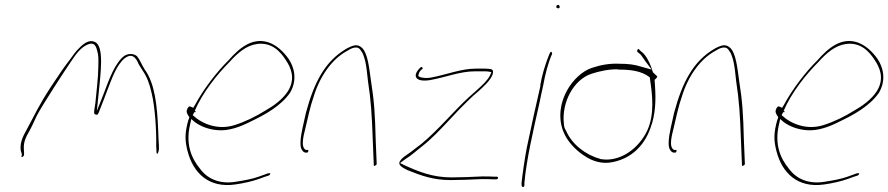

<svg xmlns="http://www.w3.org/2000/svg" viewBox="-20 -729 3650 789"><path d="M65 -112 70 -94C67 -83 68 -82 71 -84C76 -86 79 -88 79 -97H78L79 -98L78 -117C76 -146 87 -167 102 -193C111 -209 120 -230 131 -253C151 -293 249 -443 271 -475C293 -508 312 -534 340 -546C368 -558 375 -539 380 -518C385 -503 385 -482 384 -455C384 -412 376 -351 372 -306C369 -285 366 -271 367 -265C367 -262 368 -260 374 -258C382 -256 383 -259 391 -280C401 -306 411 -330 421 -358C440 -406 458 -462 494 -491H495C529 -517 545 -477 550 -465L568 -436C584 -413 595 -383 603 -347C617 -289 623 -197 622 -128L623 -109C622 -105 623 -104 624 -100C627 -93 630 -99 633 -114V-131C632 -143 631 -166 630 -195C626 -296 616 -387 575 -443C562 -463 556 -482 543 -498C530 -509 509 -511 490 -499C453 -470 430 -408 405 -341L378 -273L385 -341C393 -425 410 -541 369 -557C347 -567 324 -551 305 -531C292 -519 280 -502 265 -481C249 -461 223 -424 189 -372C136 -290 126 -263 90 -197C72 -165 62 -142 65 -112ZM309 -524V-523ZM374 -258H373ZM491 -499H490ZM543 -498H542ZM550 -465V-464ZM633 -132V-131Z M750 -281C743 -271 750 -258 758 -248L756 -239H755C738 -181 740 -149 751 -107C774 -19 837 45 947 29C982 24 1017 16 1045 6C1058 1 1072 -4 1085 -8C1086 -8 1089 -10 1091 -16V-17C1092 -18 1089 -16 1090 -17H1082L1043 -3C1016 7 980 13 948 18C880 29 830 4 801 -37C767 -78 742 -136 761 -217L766 -240L781 -227C806 -209 837 -197 875 -194C921 -190 970 -209 1009 -229C1068 -257 1134 -293 1172 -348C1203 -401 1189 -453 1166 -487C1145 -517 1116 -544 1083 -555C1018 -576 965 -534 918 -480C872 -435 817 -364 782 -299L774 -286L763 -291C758 -293 756 -292 750 -283ZM772 -256 780 -271 779 -268H783L784 -273H780C812 -348 872 -423 922 -473C956 -511 992 -542 1035 -548C1096 -557 1132 -518 1156 -480C1173 -454 1197 -408 1163 -354C1141 -320 1103 -293 1071 -275C1029 -249 988 -229 944 -215C876 -193 810 -220 773 -255ZM1172 -347Z M1223 -202C1214 -161 1211 -125 1221 -113C1225 -105 1232 -102 1235 -102H1242C1245 -102 1246 -104 1247 -108C1248 -112 1247 -113 1244 -113H1237C1214 -124 1228 -173 1235 -202C1246 -248 1254 -289 1269 -332C1295 -418 1346 -487 1405 -519C1422 -530 1450 -545 1463 -521C1471 -512 1476 -496 1481 -477C1486 -454 1489 -427 1492 -397C1505 -311 1508 -259 1512 -149L1516 -51C1516 -47 1517 -47 1519 -47C1522 -48 1528 -52 1528 -55L1524 -151C1521 -263 1518 -313 1504 -400C1497 -452 1491 -507 1470 -530C1451 -550 1433 -545 1402 -528C1316 -477 1271 -392 1237 -265ZM1405 -519Z M1699 -417 1701 -426C1704 -438 1715 -445 1716 -446C1720 -449 1713 -457 1708 -452C1670 -416 1689 -390 1748 -400C1815 -412 1869 -436 1934 -436H1971C1982 -436 1989 -435 1997 -433H1998L1999 -432L1994 -420C1983 -398 1962 -379 1943 -362L1905 -328C1844 -272 1783 -197 1712 -138C1695 -125 1680 -114 1669 -105C1647 -89 1631 -81 1622 -64C1617 -51 1630 -42 1654 -30C1712 -7 1760 11 1832 11C1871 11 1916 9 1959 7C1981 7 1996 7 2006 8H2020C2021 8 2026 6 2026 4C2027 0 2028 -1 2022 -3H2008C2000 -4 1984 -4 1962 -4C1919 -2 1874 0 1835 0C1757 0 1699 -24 1640 -51L1624 -59C1631 -65 1640 -70 1647 -76C1670 -90 1688 -107 1716 -129C1752 -157 1788 -195 1819 -228L1867 -279C1896 -308 1916 -329 1945 -353C1966 -372 1995 -398 2004 -422C2013 -450 1993 -445 1974 -447H1936C1874 -447 1819 -423 1750 -410C1736 -408 1727 -408 1716 -410C1710 -410 1701 -414 1699 -417ZM1622 -67V-66ZM1963 -7 1962 -6ZM2006 8Z M2266 -702C2265 -699 2268 -695 2273 -695C2278 -695 2279 -695 2280 -700C2281 -703 2277 -709 2274 -709C2270 -709 2267 -707 2266 -702ZM2200 -378 2201 -377 2184 -302C2178 -275 2171 -246 2165 -216L2145 -123C2137 -83 2126 -6 2123 25L2124 36C2128 41 2133 42 2135 33V23V22C2143 -71 2172 -196 2196 -302C2202 -329 2206 -353 2212 -377C2220 -422 2232 -470 2249 -508C2249 -509 2249 -510 2248 -513C2242 -525 2235 -499 2232 -492L2231 -490C2219 -458 2207 -419 2200 -378ZM2212 -376H2211ZM2248 -513Z M2310 -357C2272 -287 2278 -220 2301 -175C2319 -139 2354 -105 2386 -86C2413 -68 2454 -53 2498 -63C2570 -77 2626 -126 2653 -203C2675 -260 2675 -324 2672 -370L2670 -401C2676 -406 2683 -413 2680 -416L2663 -432C2654 -464 2636 -504 2614 -518L2605 -527C2603 -529 2603 -528 2600 -525C2595 -517 2600 -516 2605 -511C2615 -505 2624 -488 2633 -476L2658 -443L2615 -455C2587 -464 2561 -467 2527 -467C2487 -469 2451 -463 2412 -450C2372 -437 2333 -399 2310 -357ZM2297 -222C2288 -306 2335 -401 2411 -426C2445 -437 2483 -445 2518 -444L2522 -443C2570 -443 2616 -438 2649 -412H2650L2652 -398C2660 -343 2671 -260 2640 -193C2608 -124 2533 -62 2450 -75C2448 -75 2446 -76 2444 -77C2388 -92 2331 -135 2307 -190C2299 -205 2299 -203 2297 -222ZM2605 -511Z M2736 -202C2727 -161 2724 -125 2734 -113C2738 -105 2745 -102 2748 -102H2755C2758 -102 2759 -104 2760 -108C2761 -112 2760 -113 2757 -113H2750C2727 -124 2741 -173 2748 -202C2759 -248 2767 -289 2782 -332C2808 -418 2859 -487 2918 -519C2935 -530 2963 -545 2976 -521C2984 -512 2989 -496 2994 -477C2999 -454 3002 -427 3005 -397C3018 -311 3021 -259 3025 -149L3029 -51C3029 -47 3030 -47 3032 -47C3035 -48 3041 -52 3041 -55L3037 -151C3034 -263 3031 -313 3017 -400C3010 -452 3004 -507 2983 -530C2964 -550 2946 -545 2915 -528C2829 -477 2784 -392 2750 -265ZM2918 -519Z M3170 -281C3163 -271 3170 -258 3178 -248L3176 -239H3175C3158 -181 3160 -149 3171 -107C3194 -19 3257 45 3367 29C3402 24 3437 16 3465 6C3478 1 3492 -4 3505 -8C3506 -8 3509 -10 3511 -16V-17C3512 -18 3509 -16 3510 -17H3502L3463 -3C3436 7 3400 13 3368 18C3300 29 3250 4 3221 -37C3187 -78 3162 -136 3181 -217L3186 -240L3201 -227C3226 -209 3257 -197 3295 -194C3341 -190 3390 -209 3429 -229C3488 -257 3554 -293 3592 -348C3623 -401 3609 -453 3586 -487C3565 -517 3536 -544 3503 -555C3438 -576 3385 -534 3338 -480C3292 -435 3237 -364 3202 -299L3194 -286L3183 -291C3178 -293 3176 -292 3170 -283ZM3192 -256 3200 -271 3199 -268H3203L3204 -273H3200C3232 -348 3292 -423 3342 -473C3376 -511 3412 -542 3455 -548C3516 -557 3552 -518 3576 -480C3593 -454 3617 -408 3583 -354C3561 -320 3523 -293 3491 -275C3449 -249 3408 -229 3364 -215C3296 -193 3230 -220 3193 -255ZM3592 -347Z"/></svg>

Font: Stray Cat
Style: HlCnObl
Weight: 100
Version: Version 1.0